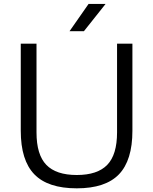

<svg xmlns="http://www.w3.org/2000/svg" viewBox="-20 -966 793 994"><path d="M377.5 9Q228 9 157.8 -63.5Q87.5 -136 87.5 -289V-740H169V-280.5Q169 -165 219.8 -112.5Q270.5 -60 377.5 -60Q484.5 -60 535.2 -112.5Q586 -165 586 -280.5V-740H665.5V-289Q665.5 -136 595.8 -63.5Q526 9 377.5 9ZM340 -804.5 438.5 -945.5H526.5L414.5 -804.5Z"/></svg>

Font: Encode Sans Semi Expanded
Style: Regular
Weight: 400
Width: 6
Designer: Multiple Designers
Foundry: Impallari Type
Version: Version 3.000; ttfautohint (v1.8.3) -l 8 -r 50 -G 200 -x 14 